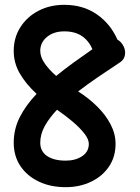

<svg xmlns="http://www.w3.org/2000/svg" viewBox="-20 -733 582 799"><path d="M37.1 -139.2Q37.1 -195.3 62 -244.9Q86.9 -294.4 132.3 -342.3Q87.9 -383.3 62.5 -427Q37.1 -470.7 37.1 -521Q37.1 -576.2 64.7 -619.6Q92.3 -663.1 139.9 -688Q187.5 -712.9 247.6 -712.9Q325.7 -712.9 382.6 -673.6Q439.5 -634.3 468.8 -567.9Q481 -561.5 489.7 -548.3Q502.4 -529.3 500.5 -508.1Q498.5 -486.8 481 -474.6Q432.1 -442.4 387.7 -412.1Q343.3 -381.8 305.2 -352.5Q348.6 -325.2 384 -290.3Q419.4 -255.4 440.2 -215.6Q460.9 -175.8 460.9 -134.3Q460.9 -80.1 433.3 -39.6Q405.8 1 358.6 23.4Q311.5 45.9 253.4 45.9Q190.4 45.9 141.6 22.7Q92.8 -0.5 64.9 -42Q37.1 -83.5 37.1 -139.2ZM147.5 -521Q147.5 -495.6 166.3 -468.8Q185.1 -441.9 213.9 -417Q246.6 -443.8 284.4 -471.4Q322.3 -499 364.7 -528.3Q349.1 -564 320.3 -583.3Q291.5 -602.5 247.6 -602.5Q203.6 -602.5 175.5 -579.3Q147.5 -556.2 147.5 -521ZM147.5 -139.2Q147.5 -103 176 -83.7Q204.6 -64.5 253.4 -64.5Q293.9 -64.5 321.8 -83Q349.6 -101.6 349.6 -134.3Q349.6 -153.8 330.8 -177.7Q312 -201.7 282 -227.1Q252 -252.4 217.8 -275.9L217.3 -276.4Q184.6 -241.7 166 -207.8Q147.5 -173.8 147.5 -139.2Z"/></svg>

Font: Mikhak SemiBold
Style: Regular
Weight: 600
Designer: Amin Abedi
Version: Version 3.3